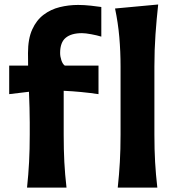

<svg xmlns="http://www.w3.org/2000/svg" viewBox="-20 -847 791 867"><path d="M102.1 0Q108.4 -59.6 111.3 -115.2Q114.3 -170.9 114.3 -239.3V-293.9Q114.3 -324.2 113.3 -359.6Q112.3 -395 110.8 -432.6L21.5 -421.9V-550.8H106.9Q106.9 -565.4 106.7 -579.6Q106.4 -593.8 106.4 -607.4Q106.4 -671.9 125.5 -713.9Q144.5 -755.9 176.8 -780.3Q209 -804.7 249.5 -814.7Q290 -824.7 333 -824.7Q359.9 -824.7 390.9 -821.3Q421.9 -817.9 437.5 -815.4V-681.6Q418.5 -687.5 392.1 -692.4Q365.7 -697.3 350.1 -697.3Q302.2 -697.3 276.9 -676.5Q251.5 -655.8 251.5 -607.9Q251.5 -591.8 257.1 -575Q262.7 -558.1 272.5 -550.8H424.8V-421.9Q345.2 -433.6 267.6 -437V-239.3Q267.6 -170.9 270.5 -115.2Q273.4 -59.6 280.3 0ZM511.7 0Q518.1 -59.6 521.2 -115.2Q524.4 -170.9 524.4 -239.7V-546.4Q524.4 -614.3 518.8 -679Q513.2 -743.7 499.5 -808.6L694.3 -826.7Q687 -760.7 682.1 -691.4Q677.2 -622.1 677.2 -546.4V-239.7Q677.2 -170.9 680.4 -115.2Q683.6 -59.6 690.4 0Z"/></svg>

Font: Pinar-DS2-FD Bold
Style: Regular
Weight: 700
Designer: Amin Abedi
Version: Version 3.000